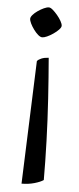

<svg xmlns="http://www.w3.org/2000/svg" viewBox="-55 -536 342 834"><g transform="rotate(5 116.0 -119.5)"><path d="M72 267 92 -269Q97 -276 110 -281.5Q123 -287 142 -288Q149 -205 155 -112Q161 -19 164 72.5Q167 164 167 243Q154 252 128 259.5Q102 267 72 267ZM106 -374Q98 -374 88 -382.5Q78 -391 68.5 -404Q59 -417 53 -429.5Q47 -442 47 -450Q47 -457 55 -466.5Q63 -476 76 -485Q89 -494 102 -500Q115 -506 124 -506Q131 -506 141 -497.5Q151 -489 161.5 -476.5Q172 -464 179 -451.5Q186 -439 186 -431Q186 -424 176.5 -414Q167 -404 153 -394.5Q139 -385 126.5 -379.5Q114 -374 106 -374Z"/></g></svg>

Font: Texturina Medium 12pt Light
Style: Regular
Weight: 300
Version: Version 1.002